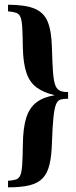

<svg xmlns="http://www.w3.org/2000/svg" viewBox="-20 -651 328 825"><path d="M14.5 154V125.8Q36.3 124.2 48.8 120.2Q61.3 116.1 67.3 102Q73.4 87.9 75.4 56.9Q77.4 25.8 78.2 -29Q79 -101.6 92.7 -144.8Q106.5 -187.9 136.3 -210.9Q166.1 -233.9 215.3 -241.9Q166.9 -253.2 137.1 -275.4Q107.3 -297.6 93.5 -338.3Q79.8 -379 78.2 -444.4Q77.4 -498.4 75.8 -529.8Q74.2 -561.3 68.5 -576.2Q62.9 -591.1 50.4 -595.6Q37.9 -600 14.5 -602.4V-630.6Q87.9 -630.6 128.2 -614.1Q168.5 -597.6 185.1 -557.3Q201.6 -516.9 203.2 -443.5Q204.8 -384.7 207.3 -347.6Q209.7 -310.5 215.7 -290.3Q221.8 -270.2 234.3 -262.9Q246.8 -255.6 268.5 -255.6H272.6V-226.6H268.5Q251.6 -226.6 239.5 -223Q227.4 -219.4 220.6 -202.4Q213.7 -185.5 209.7 -147.2Q205.6 -108.9 203.2 -37.9Q201.6 18.5 192.7 56Q183.9 93.5 163.3 114.9Q142.7 136.3 106.9 145.2Q71 154 14.5 154Z"/></svg>

Font: Playfair 5pt SemiExpanded Light ExtraBold
Style: Regular
Weight: 800
Version: Version 2.001;gftools[0.9.30]